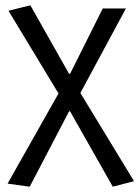

<svg xmlns="http://www.w3.org/2000/svg" viewBox="-20 -518 529 729"><path d="M92.8 190.9 8.8 179.2 202.1 -163.1 12.2 -477.1 95.2 -498 242.2 -237.8H246.1L370.1 -485.8H458L285.2 -165L488.8 169.9L408.2 190.9L246.1 -95.2H242.2Z"/></svg>

Font: Source Sans Pro
Style: Regular
Weight: 400
Designer: Paul D. Hunt
Foundry: Adobe Systems Incorporated
Version: Version 3.006;hotconv 1.0.111;makeotfexe 2.5.65597